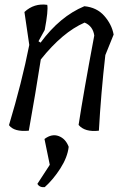

<svg xmlns="http://www.w3.org/2000/svg" viewBox="-20 -567 540 833"><path d="M147 -388 156 -382Q240 -496 346 -540Q400 -535 432.5 -498Q465 -461 473 -417L437 -328Q418 -162 409 0Q348 7 321 -25Q342 -163 389 -413Q383 -454 347 -469Q251 -427 157 -309Q135 -167 105 0Q41 6 19 -24Q75 -210 107 -372L86 -515Q128 -554 185 -546Q190 -522 174 -437ZM196 148 173 36Q205 12 235 23.5Q265 35 278 70Q273 115 242 163.5Q211 212 174 245Q152 247 142 231Z"/></svg>

Font: Tillana
Style: Regular
Weight: 400
Designer: Lipi Raval (Devanagari, Latin), Jonny Pinhorn (Latin)
Foundry: Indian Type Foundry
Version: Version 2.002;PS 1.0;hotconv 1.0.79;makeotf.lib2.5.61930; tt